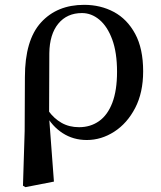

<svg xmlns="http://www.w3.org/2000/svg" viewBox="-20 -563 667 794"><path d="M75 205 82 -21 83 -244Q83 -397 149.5 -470Q216 -543 328 -543Q396 -543 451 -513.5Q506 -484 539 -423Q572 -362 572 -268Q572 -180 539 -116.5Q506 -53 452.5 -18.5Q399 16 339 16Q283 16 239 -12.5Q195 -41 169 -90H165L180 -105Q203 -73 234.5 -55Q266 -37 307 -37Q354 -37 389.5 -62Q425 -87 444.5 -138Q464 -189 464 -266Q464 -346 444 -400Q424 -454 391 -481.5Q358 -509 319 -509Q257 -509 221 -465Q185 -421 184 -343L183 -90V-79L203 188L85 211Z"/></svg>

Font: Noto Serif TC SemiBold
Style: Regular
Weight: 600
Version: Version 2.002-H1;hotconv 1.1.0;makeotfexe 2.6.0